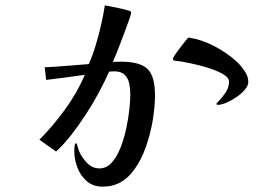

<svg xmlns="http://www.w3.org/2000/svg" viewBox="-20 -654 1040 716"><path d="M558 -299Q558 -256 549.5 -205Q541 -154 524 -106Q507 -58 481 -22Q459 9 430 25.5Q401 42 362 42Q327 42 303.5 21.5Q280 1 268.5 -29.5Q257 -60 257 -91Q257 -95 258 -107.5Q259 -120 264 -120Q266 -120 270 -106Q274 -92 276 -88Q286 -65 305.5 -45.5Q325 -26 351 -26Q377 -26 396.5 -47.5Q416 -69 429.5 -103.5Q443 -138 451 -176Q459 -214 462.5 -247.5Q466 -281 466 -301Q466 -322 462 -342Q458 -362 445 -375Q432 -388 406 -388Q401 -388 396.5 -387.5Q392 -387 387 -387Q372 -353 350 -311.5Q328 -270 301 -228.5Q274 -187 245.5 -150.5Q217 -114 189 -89L127 -133Q177 -183 223 -246.5Q269 -310 296 -375Q260 -370 224 -365Q188 -360 152 -356L147 -403Q188 -405 229 -408.5Q270 -412 311 -415Q325 -446 336.5 -484Q348 -522 357 -561.5Q366 -601 371 -634Q393 -630 415 -625.5Q437 -621 458 -615Q463 -614 466 -612.5Q469 -611 469 -606Q469 -602 463 -584.5Q457 -567 448 -543Q439 -519 429.5 -494Q420 -469 412 -449.5Q404 -430 401 -423Q409 -423 416.5 -423.5Q424 -424 431 -424Q502 -424 530 -397Q558 -370 558 -299ZM906 -349Q906 -335 893.5 -320Q881 -305 862 -292Q843 -279 824 -271Q805 -263 792 -263Q786 -263 788 -268Q788 -271 791 -272Q806 -287 820 -307Q834 -327 834 -349Q834 -365 811 -378Q788 -391 756 -401Q724 -411 695 -417Q666 -423 654 -425Q650 -426 645.5 -426Q641 -426 636 -427Q632 -427 628.5 -428.5Q625 -430 625 -435Q625 -438 632.5 -449.5Q640 -461 650.5 -474.5Q661 -488 670 -499.5Q679 -511 683 -514Q731 -507 779 -482Q827 -457 863 -424Q877 -411 891.5 -390Q906 -369 906 -349Z"/></svg>

Font: Kaisei Opti
Style: Bold
Weight: 700
Designer: Font-Kai, 金井和夫
Foundry: KAZUO KANAI
Version: Version 5.003